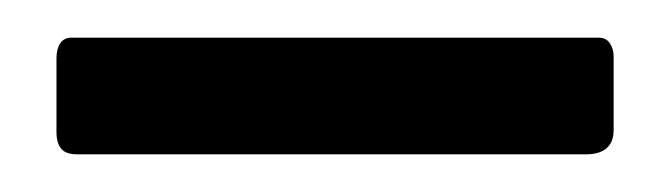

<svg xmlns="http://www.w3.org/2000/svg" viewBox="-20 -748 356 102"><path d="M306 -679Q306 -666 291 -666H21Q15 -666 12.5 -669Q10 -672 10 -678V-717Q10 -722 12 -725Q14 -728 18 -728H298Q302 -728 304 -725Q306 -722 306 -718Z"/></svg>

Font: Libre Franklin
Style: Regular
Weight: 400
Designer: Pablo Impallari, Rodrigo Fuenzalida
Foundry: Impallari Type
Version: Version 1.001; ttfautohint (v1.4.1)